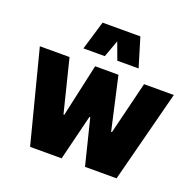

<svg xmlns="http://www.w3.org/2000/svg" viewBox="-138 -946 1104 1089"><g transform="rotate(20 414.0 -401.5)"><path d="M527.8 -802.7H299.8L247.6 -628.4H376.5L414.1 -731.4L452.1 -628.4H580.6ZM557.1 -237.3 485.4 -555.7H344.7L274.4 -237.3H269.5L190.4 -555.2H11.2L154.3 0H344.7L412.6 -274.9H417.5L485.8 0H676.3L819.8 -555.2H640.1L562 -237.3Z"/></g></svg>

Font: Estedad Black
Style: Regular
Weight: 900
Designer: Amin Abedi
Version: Version 7.3